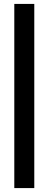

<svg xmlns="http://www.w3.org/2000/svg" viewBox="-20 -820 249 980"><path d="M53 -800H155V140H53Z"/></svg>

Font: Niramit Medium
Style: Regular
Weight: 500
Designer: Katatrad Aksorn Co.,Ltd.
Foundry: Cadson Demak Co.,Ltd.
Version: Version 1.000; ttfautohint (v1.6)